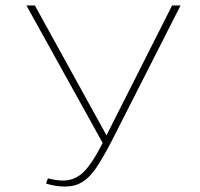

<svg xmlns="http://www.w3.org/2000/svg" viewBox="-20 -678 734 705"><path d="M643 -658 389 -158Q356 -95 332.5 -60.5Q309 -26 282 -9.5Q255 7 218 7Q185 7 149 -4L156 -23Q189 -15 211 -15Q254 -15 285.5 -45Q317 -75 357 -153L77 -658H108L371 -181L612 -658Z"/></svg>

Font: Ysabeau SC Extralight
Style: Regular
Weight: 200
Designer: Christian Thalmann (Catharsis Fonts)
Version: Version 0.003